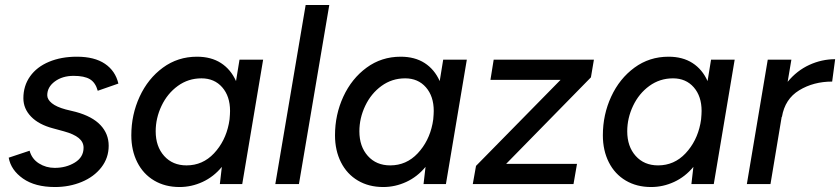

<svg xmlns="http://www.w3.org/2000/svg" viewBox="-20 -740 3378 772"><path d="M15 -106 99 -134Q108 -101 136.5 -83Q165 -65 200 -65Q246 -65 281 -86.5Q316 -108 316 -146Q316 -169 296.5 -185Q277 -201 237 -212L193 -224Q136 -239 105 -271Q74 -303 74 -345Q74 -395 101 -433Q128 -471 177 -491.5Q226 -512 289 -512Q360 -512 402 -483.5Q444 -455 456 -404L373 -375Q364 -408 341.5 -421.5Q319 -435 276 -435Q231 -435 200.5 -412.5Q170 -390 170 -357Q170 -340 188.5 -325Q207 -310 244 -300L285 -290Q351 -272 384 -237Q417 -202 417 -154Q417 -105 387.5 -67Q358 -29 308.5 -8.5Q259 12 201 12Q121 12 72.5 -22Q24 -56 15 -106Z M872 -69Q839 -29 794.5 -8.5Q750 12 702 12Q644 12 600 -14Q556 -40 532 -87.5Q508 -135 508 -196Q508 -279 541.5 -351.5Q575 -424 635 -468Q695 -512 772 -512Q829 -512 868.5 -486.5Q908 -461 929 -414L943 -500H1038L954 0H864ZM730 -75Q795 -75 840.5 -123.5Q886 -172 900 -242L903 -260Q905 -282 905 -294Q905 -353 873.5 -389Q842 -425 790 -425Q737 -425 695 -394.5Q653 -364 629.5 -314.5Q606 -265 606 -212Q606 -151 640 -113Q674 -75 730 -75Z M1209 -720H1304L1182 0H1087Z M1691 -69Q1658 -29 1613.5 -8.5Q1569 12 1521 12Q1463 12 1419 -14Q1375 -40 1351 -87.5Q1327 -135 1327 -196Q1327 -279 1360.5 -351.5Q1394 -424 1454 -468Q1514 -512 1591 -512Q1648 -512 1687.5 -486.5Q1727 -461 1748 -414L1762 -500H1857L1773 0H1683ZM1549 -75Q1614 -75 1659.5 -123.5Q1705 -172 1719 -242L1722 -260Q1724 -282 1724 -294Q1724 -353 1692.5 -389Q1661 -425 1609 -425Q1556 -425 1514 -394.5Q1472 -364 1448.5 -314.5Q1425 -265 1425 -212Q1425 -151 1459 -113Q1493 -75 1549 -75Z M1894 -73 2234 -419H1952L1965 -500H2368L2356 -429L2015 -81H2300L2286 0H1881Z M2768 -69Q2735 -29 2690.5 -8.5Q2646 12 2598 12Q2540 12 2496 -14Q2452 -40 2428 -87.5Q2404 -135 2404 -196Q2404 -279 2437.5 -351.5Q2471 -424 2531 -468Q2591 -512 2668 -512Q2725 -512 2764.5 -486.5Q2804 -461 2825 -414L2839 -500H2934L2850 0H2760ZM2626 -75Q2691 -75 2736.5 -123.5Q2782 -172 2796 -242L2799 -260Q2801 -282 2801 -294Q2801 -353 2769.5 -389Q2738 -425 2686 -425Q2633 -425 2591 -394.5Q2549 -364 2525.5 -314.5Q2502 -265 2502 -212Q2502 -151 2536 -113Q2570 -75 2626 -75Z M3067 -500H3162L3147 -411Q3184 -456 3234 -479Q3284 -502 3338 -502L3326 -412Q3251 -412 3193.5 -377Q3136 -342 3124 -270H3123L3078 0H2983Z"/></svg>

Font: Oak Sans Medium
Style: Italic
Weight: 500
Italic angle: -9.49998°
Foundry: Erik Kennedy, Walven
Version: Version 1.000